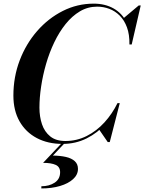

<svg xmlns="http://www.w3.org/2000/svg" viewBox="-20 -780 792 1054"><path d="M323.5 10Q242.5 10 181.8 -22.2Q121 -54.5 87.2 -114Q53.5 -173.5 53.5 -255Q53.5 -357.5 88.2 -448.8Q123 -540 184.2 -610Q245.5 -680 325 -720Q404.5 -760 494.5 -760Q556.5 -760 603.2 -733.8Q650 -707.5 675.2 -657.5Q700.5 -607.5 698 -536H690.5Q691.5 -590.5 677 -629.8Q662.5 -669 637.2 -694.2Q612 -719.5 580 -731.5Q548 -743.5 513.5 -743.5Q462 -743.5 418.8 -717.8Q375.5 -692 340.2 -648Q305 -604 278 -547.8Q251 -491.5 233 -429.2Q215 -367 205.8 -305.2Q196.5 -243.5 196.5 -189Q196.5 -139.5 210.5 -98Q224.5 -56.5 255.8 -31.2Q287 -6 339 -6Q401.5 -6 456 -33.5Q510.5 -61 553.5 -108.2Q596.5 -155.5 625 -214H632.5Q606.5 -152.5 561.2 -101.5Q516 -50.5 455.5 -20.2Q395 10 323.5 10ZM571.5 0 524 -69Q544.5 -88.5 565.5 -111.8Q586.5 -135 606.5 -169.5L625 -214H637.5L582.5 0ZM690.5 -536 692 -575Q688 -606.5 680.2 -631.5Q672.5 -656.5 657 -679L741.5 -750H752.5L703 -536ZM207 254.5V242.5Q250 242.5 280 222.8Q310 203 310 165.5Q310 136 285.5 125Q261 114 216.5 114L329 -5H345L270.5 74Q310.5 74.5 341.5 81.5Q372.5 88.5 390.2 104.5Q408 120.5 408 147Q408 179 381.5 203.2Q355 227.5 309.5 241Q264 254.5 207 254.5Z"/></svg>

Font: Bodoni Moda 18pt SemiBold
Style: Italic
Weight: 600
Italic angle: -13°
Designer: Owen Earl
Foundry: indestructible type
Version: Version 2.005